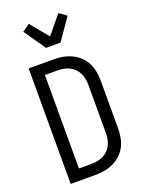

<svg xmlns="http://www.w3.org/2000/svg" viewBox="-179 -1066 858 1148"><g transform="rotate(-20 250.0 -492.5)"><path d="M64 0V-735H222Q251 -735 280 -730Q309 -725 335.5 -712.5Q362 -700 384 -680Q406 -660 419.5 -634Q433 -608 438.5 -579Q444 -550 444 -521V-215Q444 -185 438.5 -156Q433 -127 419.5 -101Q406 -75 384 -55Q362 -35 335.5 -22.5Q309 -10 280 -5Q251 0 222 0ZM142 -70H222Q241 -70 260 -73.5Q279 -77 296.5 -85.5Q314 -94 328 -108Q342 -122 350.5 -139.5Q359 -157 362.5 -176Q366 -195 366 -215V-521Q366 -540 362.5 -559Q359 -578 350.5 -595.5Q342 -613 328 -627Q314 -641 296.5 -649.5Q279 -658 260 -661.5Q241 -665 221 -665H142ZM204 -815 109 -952 156 -985 250 -871 344 -985 391 -952 296 -815Z"/></g></svg>

Font: Iosevka Term Curly
Style: Regular
Weight: 400
Designer: Belleve Invis
Foundry: Belleve Invis
Version: Version 32.3.0